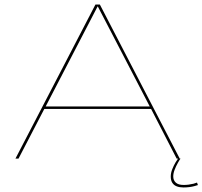

<svg xmlns="http://www.w3.org/2000/svg" viewBox="-20 -698 891 845"><path d="M48 0H61.5L175 -218.5H645L757.5 0H771L419.5 -678H400ZM181 -229.5 409.5 -669.5H410.5L639 -229.5ZM787.5 127Q800 127 812.5 125.5Q825 124 835.2 121.2Q845.5 118.5 851 116.5L847 105.5Q841.5 108 831.8 110.5Q822 113 810.5 114.5Q799 116 788.5 116Q765 116 753.8 105.8Q742.5 95.5 742.5 78.5Q742.5 64.5 748.8 48.5Q755 32.5 762.8 18.8Q770.5 5 774.5 0H763.5Q760 4.5 752.2 17.5Q744.5 30.5 738 47Q731.5 63.5 731.5 79Q731.5 96 738.5 106.8Q745.5 117.5 758 122.2Q770.5 127 787.5 127Z"/></svg>

Font: Anybody Expanded Thin
Style: Regular
Weight: 250
Width: 7
Version: Version 1.113;gftools[0.9.25]